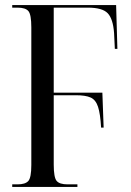

<svg xmlns="http://www.w3.org/2000/svg" viewBox="-20 -734 513 754"><path d="M28 0V-10H49Q79 -10 91 -23Q103 -36 103 -86V-626Q103 -677 91.5 -690.5Q80 -704 49 -704H28V-714H436L441 -542H431L428 -604Q424 -660 403 -682Q382 -704 325 -704H191V-370H382L387 -233H377Q374 -287 365 -314.5Q356 -342 336 -351Q316 -360 278 -360H191V-88Q191 -37 202.5 -23.5Q214 -10 245 -10H284V0Z"/></svg>

Font: Noto Serif Display ExtraCondensed
Style: Regular
Weight: 400
Width: 2
Designer: Monotype Design Team
Foundry: Monotype Imaging Inc.
Version: Version 2.009